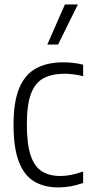

<svg xmlns="http://www.w3.org/2000/svg" viewBox="-20 -828 401 858"><path d="M241 9.5Q176.5 9.5 131.8 -17.8Q87 -45 63.8 -106.5Q40.5 -168 40.5 -270.5Q40.5 -373.5 66.2 -434.8Q92 -496 141.8 -522.8Q191.5 -549.5 263 -549.5Q284 -549.5 306.8 -547Q329.5 -544.5 351.5 -539V-487.5Q328 -493.5 306.5 -496Q285 -498.5 270.5 -498.5Q212.5 -498.5 174.8 -478.5Q137 -458.5 118.5 -409.2Q100 -360 100 -272.5Q100 -184 117 -133.5Q134 -83 167.5 -62.2Q201 -41.5 250.5 -41.5Q271.5 -41.5 296.5 -46.2Q321.5 -51 351.5 -61.5V-10.5Q322.5 0 295 4.8Q267.5 9.5 241 9.5ZM191.5 -629 270 -808H328L239.5 -629Z"/></svg>

Font: Encode Sans Condensed Condensed Light
Style: Regular
Weight: 300
Width: 3
Designer: Multiple Designers
Foundry: Impallari Type
Version: Version 3.000; ttfautohint (v1.8.3) -l 8 -r 50 -G 200 -x 14 